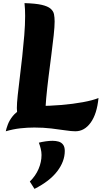

<svg xmlns="http://www.w3.org/2000/svg" viewBox="-20 -822 651 1230"><path d="M272 -30 121 -31Q101 -51 94.5 -75Q88 -99 88 -130Q88 -160 93.5 -211.5Q99 -263 107 -327Q115 -391 122.5 -460Q130 -529 135.5 -596Q141 -663 141 -720Q141 -742 140 -763Q139 -784 137 -802Q208 -800 247 -791Q286 -782 304 -766.5Q322 -751 326 -730.5Q330 -710 330 -684Q330 -652 324 -596Q318 -540 309 -471Q300 -402 291 -330Q282 -258 276 -192.5Q270 -127 270 -78Q270 -64 270.5 -51.5Q271 -39 272 -30ZM17 19Q20 3 30 -24Q40 -51 61.5 -78Q83 -105 120.5 -124Q158 -143 217 -143Q297 -143 373 -149.5Q449 -156 511.5 -167.5Q574 -179 611 -194Q601 -92 561 -36.5Q521 19 463 19Q438 19 398.5 13Q359 7 308.5 1Q258 -5 200 -5Q156 -5 110.5 0Q65 5 17 19ZM229 92Q248 87 272 83.5Q296 80 317 80Q337 80 355 85Q373 90 384 104.5Q395 119 395 145Q395 212 346.5 275.5Q298 339 201 388L171 341Q208 305 227 260.5Q246 216 246 171Q246 151 241 131Q236 111 229 92Z"/></svg>

Font: Merienda Black
Style: Regular
Weight: 900
Designer: Eduardo Rodriguez Tunni
Foundry: Eduardo Rodriguez Tunni
Version: Version 2.001